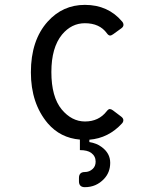

<svg xmlns="http://www.w3.org/2000/svg" viewBox="-20 -567 626 792"><path d="M309.6 8.8Q229 2 177.2 -58.1Q107.4 -140.6 107.4 -268.6Q107.4 -400.9 176.8 -478Q238.8 -546.9 330.1 -546.9Q425.8 -546.9 483.9 -478Q489.3 -471.7 489.3 -464.4Q489.3 -456.5 480.5 -450.2L446.8 -425.8Q439.5 -420.4 433.6 -420.4Q427.2 -420.9 420.9 -429.7Q391.1 -471.2 330.1 -471.2Q274.9 -471.2 235.8 -424.3Q191.9 -370.6 191.9 -270Q191.9 -167.5 234.4 -115.7Q275.9 -65.9 330.6 -65.9Q387.2 -65.9 419.9 -107.9Q427.2 -117.2 432.6 -117.2Q438.5 -117.2 445.8 -111.8L480 -85.9Q488.8 -79.1 488.8 -71.5Q488.8 -64 483.4 -58.1Q427.7 2.9 348.6 9.3V19Q378.9 23.9 398.9 39.1Q434.6 64.9 434.6 104.5Q434.6 144 409.2 170.9Q377 205.1 330.1 205.1Q305.7 205.1 305.7 180.7V167Q305.7 142.6 330.1 142.6Q348.6 142.6 362.3 129.9Q374.5 118.7 374.5 99.6Q374.5 77.1 356 63.5Q340.3 52.2 309.6 52.2Z"/></svg>

Font: Simply Mono
Style: Book
Weight: 400
Designer: Wojciech Kalinowski "wmk69" (wmk69@o2.pl)
Foundry: Wojciech Kalinowski "wmk69" (wmk69@o2.pl)
Version: Version 1.0.0